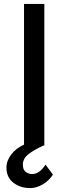

<svg xmlns="http://www.w3.org/2000/svg" viewBox="-20 -745 315 983"><path d="M135 218Q84 218 48.5 190.5Q13 163 13 113Q13 78 37.5 46Q62 14 102 -4H103V-725H207V0H203Q154 22 125.5 44.5Q97 67 97 98Q97 124 111.5 135Q126 146 145 146Q182 146 213 98L251 149Q232 179 199.5 198.5Q167 218 135 218Z"/></svg>

Font: Reem Kufi Ink
Style: Regular
Weight: 400
Designer: Khaled Hosny
Version: Version 1.7